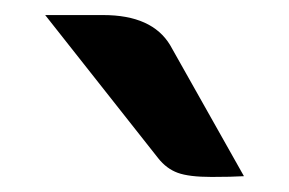

<svg xmlns="http://www.w3.org/2000/svg" viewBox="-20 -766 384 255"><path d="M261 -531Q231 -531 216 -536.5Q201 -542 190 -556L40 -746H117Q182 -746 206 -706L304 -532Q287 -531 261 -531Z"/></svg>

Font: K2D SemiBold
Style: Regular
Weight: 600
Designer: Katatrad Aksorn Co.,Ltd.
Foundry: Cadson Demak Co.,Ltd.
Version: Version 1.000; ttfautohint (v1.6)